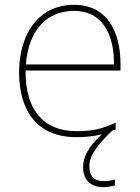

<svg xmlns="http://www.w3.org/2000/svg" viewBox="-20 -558 580 795"><path d="M350 131C350 81 391 34 446 -18C451 -19 455 -21 459 -23V-50C397 -22 360 -15 296 -15C159 -15 84 -105 86 -266H479V-291C479 -430 422 -538 287 -538C133 -538 59 -408 59 -259C59 -104 130 10 296 10C336 10 370 6 402 -2C346 49 324 92 324 135C324 190 360 217 406 217C427 217 445 213 456 209V185C445 189 427 192 408 192C369 192 350 170 350 131ZM287 -513C399 -513 453 -423 452 -291H87C99 -436 175 -513 287 -513Z"/></svg>

Font: Noto Sans Ethiopic Thin
Style: Regular
Weight: 100
Designer: Monotype Design Team
Foundry: Monotype Imaging Inc.
Version: Version 2.102